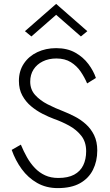

<svg xmlns="http://www.w3.org/2000/svg" viewBox="-20 -956 564 985"><path d="M87 -214 40 -187Q59 -133 91.5 -88.5Q124 -44 170.5 -17.5Q217 9 276 9Q346 9 390.5 -16Q435 -41 457 -85Q479 -129 479 -184Q479 -229 463 -262Q447 -295 421 -318.5Q395 -342 364 -358Q333 -374 305 -385Q263 -401 224 -421Q185 -441 160 -469Q135 -497 135 -537Q135 -573 152 -599.5Q169 -626 199.5 -641Q230 -656 269 -656Q313 -656 343.5 -637Q374 -618 394 -588.5Q414 -559 427 -528L472 -556Q460 -592 433.5 -627.5Q407 -663 366 -686Q325 -709 268 -709Q215 -709 171.5 -688.5Q128 -668 102.5 -630Q77 -592 77 -541Q77 -498 94.5 -466Q112 -434 139.5 -411Q167 -388 198.5 -372Q230 -356 257 -346Q297 -332 334.5 -311.5Q372 -291 397 -259.5Q422 -228 422 -180Q422 -139 407 -108Q392 -77 360.5 -60Q329 -43 279 -43Q241 -43 211.5 -56.5Q182 -70 159 -94Q136 -118 118.5 -149Q101 -180 87 -214ZM268 -880 395 -769 428 -796 268 -936 108 -796 141 -769Z"/></svg>

Font: Jost Light
Style: Regular
Weight: 300
Version: Version 3.710